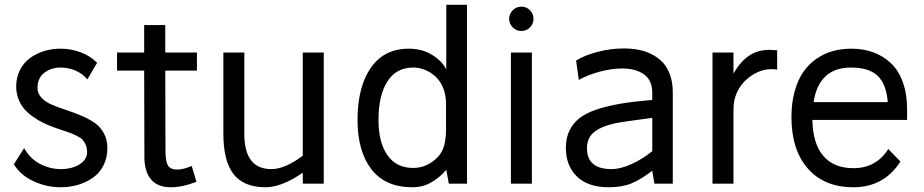

<svg xmlns="http://www.w3.org/2000/svg" viewBox="-20 -770 3874 805"><path d="M387.2 -506.8 346.2 -437Q325.7 -461.9 295.9 -474.4Q266.1 -486.8 234.9 -486.8Q193.8 -486.8 165.5 -464.6Q137.2 -442.4 137.2 -401.9Q137.2 -378.4 153.3 -360.8Q169.4 -343.3 195.3 -332Q221.2 -320.8 252.4 -310.5Q283.7 -300.3 314.9 -287.6Q346.2 -274.9 372.1 -258.3Q397.9 -241.7 414.1 -213.9Q430.2 -186 430.2 -148.9Q430.2 -108.4 413.8 -76.4Q397.5 -44.4 369.6 -24.9Q341.8 -5.4 307.4 4.9Q272.9 15.1 234.9 15.1Q174.3 15.1 120.1 -10.3Q65.9 -35.6 38.1 -81.1L81.1 -148.9Q106.4 -104 148.4 -82.5Q190.4 -61 234.9 -61Q281.7 -61 313.5 -81.1Q345.2 -101.1 345.2 -131.8Q345.2 -148.4 339.8 -161.6Q334.5 -174.8 327.4 -182.9Q320.3 -190.9 304.7 -199Q289.1 -207 278.3 -211.2Q267.6 -215.3 243.9 -223.1Q220.2 -231 207 -235.8Q181.6 -245.1 161.6 -254.9Q141.6 -264.6 119.4 -280Q97.2 -295.4 82.3 -312.5Q67.4 -329.6 57.6 -354.2Q47.9 -378.9 47.9 -407.2Q47.9 -445.3 63.5 -476.1Q79.1 -506.8 105.2 -526.1Q131.3 -545.4 164.1 -555.7Q196.8 -565.9 232.9 -565.9Q277.3 -565.9 317.6 -551Q357.9 -536.1 387.2 -506.8Z M805.7 -549.8V-474.1H672.9L673.8 -147Q672.9 -98.6 682.6 -78.9Q692.4 -59.1 723.6 -59.1Q748.5 -59.1 783.7 -74.2L803.7 -7.8Q745.1 15.1 695.8 15.1Q640.1 15.1 612.3 -18.8Q584.5 -52.7 585.4 -116.2L584.5 -474.1H470.7V-549.8H584.5V-665H672.9V-549.8Z M1249.5 -549.8H1337.4V0H1249.5V-45.9Q1161.1 15.1 1093.3 15.1Q1002 15.1 959.2 -40Q916.5 -95.2 916.5 -209V-549.8H1004.4V-208Q1004.4 -61 1117.7 -61Q1174.8 -61 1249.5 -117.2Z M1851.1 -750H1938V0H1861.8L1851.1 -58.1Q1826.2 -27.8 1789.8 -6.3Q1753.4 15.1 1709 15.1Q1595.2 15.1 1537.1 -60.5Q1479 -136.2 1479 -267.1Q1479 -405.3 1534.7 -485.6Q1590.3 -565.9 1693.8 -565.9Q1750 -565.9 1793 -539.1Q1835.9 -512.2 1851.1 -478ZM1711.9 -65.9Q1758.3 -65.9 1796.4 -94.5Q1834.5 -123 1843.8 -166Q1850.1 -196.8 1850.1 -225.1V-335Q1850.1 -361.8 1842.8 -388.2Q1828.1 -435.5 1790.8 -461.2Q1753.4 -486.8 1711.9 -486.8Q1641.6 -486.8 1604.2 -428.5Q1566.9 -370.1 1566.9 -267.1Q1566.9 -173.3 1604.2 -119.6Q1641.6 -65.9 1711.9 -65.9Z M2129.9 -727.1Q2145 -742.2 2166 -742.2Q2187 -742.2 2201.9 -727.1Q2216.8 -711.9 2216.8 -690.9Q2216.8 -669.9 2201.9 -655Q2187 -640.1 2166 -640.1Q2145 -640.1 2129.9 -655Q2114.7 -669.9 2114.7 -690.9Q2114.7 -711.9 2129.9 -727.1ZM2210 0H2122.1V-549.8H2210Z M2595.7 -566.9Q2628.4 -566.9 2657.5 -561.3Q2686.5 -555.7 2713.1 -542.2Q2739.7 -528.8 2758.8 -508.3Q2777.8 -487.8 2789.3 -456.1Q2800.8 -424.3 2800.8 -383.8V0H2723.6L2714.8 -54.2Q2667.5 -17.6 2627.7 -1.2Q2587.9 15.1 2531.7 15.1Q2445.3 15.1 2398.9 -30Q2352.5 -75.2 2352.5 -149.9Q2352.5 -190.9 2367.2 -221.7Q2381.8 -252.4 2409.2 -274.2Q2436.5 -295.9 2481.9 -311Q2527.3 -326.2 2582.8 -335.4Q2638.2 -344.7 2714.8 -351.1V-380.9Q2714.8 -433.6 2679.9 -458.3Q2645 -482.9 2588.9 -482.9Q2543.9 -482.9 2494.4 -469.5Q2444.8 -456.1 2406.7 -435.1L2395.5 -516.1Q2430.7 -538.1 2485.6 -552.5Q2540.5 -566.9 2595.7 -566.9ZM2440.9 -148.9Q2440.9 -61 2543.9 -61Q2581.5 -61 2627.4 -81.8Q2673.3 -102.5 2714.8 -136.2V-275.9Q2591.3 -259.8 2558.6 -252.9Q2478 -234.9 2454.1 -197.8Q2440.9 -177.7 2440.9 -148.9Z M3207.5 -561Q3215.8 -561 3238.3 -559.1V-478Q3230.5 -480 3214.4 -480Q3164.1 -480 3118.7 -444.1Q3073.2 -408.2 3059.6 -352.1Q3055.2 -333 3055.2 -308.1V0H2967.3V-549.8H3055.2V-461.9Q3083.5 -511.2 3120.1 -536.1Q3156.7 -561 3207.5 -561Z M3783.2 -311V-267.1H3386.2Q3387.7 -168.9 3431.4 -116.9Q3475.1 -64.9 3558.1 -64.9Q3653.3 -64.9 3704.1 -145L3755.4 -92.8Q3686 15.1 3558.1 15.1Q3435.5 15.1 3366.9 -63.5Q3298.3 -142.1 3298.3 -278.8Q3298.3 -338.9 3311.8 -387.2Q3325.2 -435.5 3348.1 -468.5Q3371.1 -501.5 3403.3 -523.7Q3435.5 -545.9 3471.9 -555.9Q3508.3 -565.9 3549.3 -565.9Q3599.1 -565.9 3640.9 -550.8Q3682.6 -535.6 3714.8 -505.6Q3747.1 -475.6 3765.1 -425.8Q3783.2 -376 3783.2 -311ZM3548.3 -486.8Q3413.6 -486.8 3391.1 -341.8H3702.1Q3696.3 -417 3659.9 -451.9Q3623.5 -486.8 3548.3 -486.8Z"/></svg>

Font: Stilu
Style: Regular
Weight: 400
Designer: Genilson Lima Santos
Foundry: Genilson Lima Santos
Version: Version 1.200;PS 001.200;hotconv 1.0.88;makeotf.lib2.5.64775